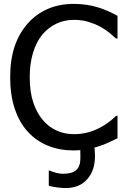

<svg xmlns="http://www.w3.org/2000/svg" viewBox="-20 -760 641 987"><path d="M357.9 13.3Q286.7 13.3 226.9 -10.8Q167.2 -34.9 123.6 -82.1Q80 -129.2 56.2 -200Q32.3 -270.8 32.3 -362.6Q32.3 -453.8 55.4 -521.8Q78.5 -589.7 123.1 -640Q166.7 -688.7 226.2 -714.4Q285.6 -740 359.5 -740Q395.9 -740 427.9 -734.9Q460 -729.7 487.2 -721Q510.8 -713.8 535.4 -702.8Q560 -691.8 584.1 -678.5V-562.1H576.4Q563.6 -573.8 543.6 -590.5Q523.6 -607.2 494.9 -623.1Q466.7 -637.9 434.1 -647.9Q401.5 -657.9 358.5 -657.9Q311.8 -657.9 270.5 -638.7Q229.2 -619.5 197.9 -582.6Q167.2 -545.6 150 -489.5Q132.8 -433.3 132.8 -362.6Q132.8 -288.2 150.8 -234.1Q168.7 -180 200 -143.1Q230.3 -107.2 271.3 -88.7Q312.3 -70.3 358.5 -70.3Q400.5 -70.3 436.2 -80.5Q471.8 -90.8 499.5 -106.7Q526.2 -121.5 545.9 -137.4Q565.6 -153.3 576.4 -164.6H584.1V-49.2Q560 -37.9 538.7 -27.7Q517.4 -17.4 487.2 -7.7Q483.6 -6.2 476.2 -4.1Q468.7 -2.1 465.6 -1.5Q466.2 5.6 467.2 17.4Q468.2 29.2 468.2 43.6Q468.2 116.4 428.2 161.5Q388.2 206.7 317.4 206.7Q299.5 206.7 274.9 203.6Q250.3 200.5 230.8 194.9V116.9H235.4Q247.2 122.1 266.2 127.7Q285.1 133.3 304.6 133.3Q350.8 133.3 372.1 114.1Q393.3 94.9 393.3 52.3Q393.3 43.6 393.1 33.8Q392.8 24.1 392.8 11.8Q383.6 12.3 376.2 12.8Q368.7 13.3 357.9 13.3Z"/></svg>

Font: Myanmar Handwriting
Style: Regular
Weight: 400
Designer: Khon Soe Zaw Thu
Foundry: PaOh Unicode khonsoezawthu@gmail.com and @hotmail.com
Version: Version 1.30 November 9, 2016